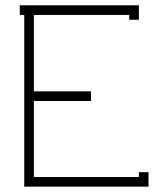

<svg xmlns="http://www.w3.org/2000/svg" viewBox="-20 -699 611 719"><path d="M463.9 -643.1H106.9V-356.9H320.8V-320.8H106.9V-36.1H500V-54.2H536.1V0H70.8V-643.1H54.2V-679.2H500V-625H463.9Z"/></svg>

Font: RawengulkPcs
Style: Regular
Weight: 400
Version: Version 0.92